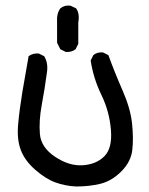

<svg xmlns="http://www.w3.org/2000/svg" viewBox="-20 -676 540 698"><path d="M256.8 2Q216.8 0 181.6 -12.7Q146.5 -25.4 108.4 -58.6Q70.3 -91.8 55.7 -130.4Q41 -168.9 45.9 -223.6Q50.8 -278.3 61.5 -342.8Q72.3 -407.2 84 -471.7Q99.6 -483.4 121.1 -481.4L140.6 -471.7Q156.2 -446.3 150.4 -411.1Q142.6 -352.5 131.8 -294.9Q121.1 -237.3 125 -189Q128.9 -140.6 179.7 -106.4Q230.5 -72.3 279.8 -75.2Q329.1 -78.1 358.9 -107.4Q388.7 -136.7 383.3 -203.6Q377.9 -270.5 348.6 -331.1Q319.3 -391.6 309.6 -456.1L319.3 -475.6Q333 -487.3 354.5 -485.4L374 -475.6Q397.5 -411.1 425.8 -346.7Q454.1 -282.2 460 -227.5Q465.8 -172.9 460.9 -130.4Q456.1 -87.9 420.9 -52.7Q385.7 -17.6 344.7 -7.8Q303.7 2 256.8 2ZM218.8 -487.3 199.2 -497.1 187.5 -520.5V-598.6Q185.5 -626 199.2 -645.5Q214.8 -658.2 236.3 -655.3L256.8 -645.5Q270.5 -626 264.6 -594.7V-516.6L254.9 -497.1Q240.2 -485.4 218.8 -487.3Z"/></svg>

Font: JasonHandwriting2
Style: Regular
Weight: 400
Version: Version 1.05.10